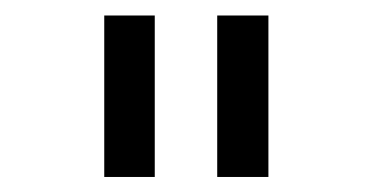

<svg xmlns="http://www.w3.org/2000/svg" viewBox="-20 -710 483 249"><path d="M180.7 -480.5H115.2V-689.9H180.7ZM328.1 -480.5H261.7V-689.9H328.1Z"/></svg>

Font: Acari Sans
Style: Regular
Weight: 400
Designer: Alfredo Marco Pradil and Stefan Peev
Foundry: Hanken Design Co.
Version: Version 1.045;February 4, 2021;FontCreator 13.0.0.2655 64-bi